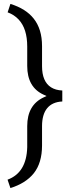

<svg xmlns="http://www.w3.org/2000/svg" viewBox="-20 -791 378 981"><path d="M18.6 127Q115.7 91.3 119.1 -39.1V-146.5Q119.1 -254.4 203.1 -293.5L217.8 -300.3L203.1 -307.1Q119.1 -345.2 119.1 -454.1V-553.2Q119.1 -598.6 108.2 -633.3Q97.2 -668 74.7 -691.9Q52.2 -715.8 19 -728L33.2 -771Q112.3 -746.6 152.3 -695.8Q173.3 -669.4 184.1 -634.3Q194.8 -599.1 194.8 -555.2V-452.6Q194.8 -413.6 206.3 -386.5Q217.8 -359.4 241 -344.7Q264.2 -330.1 298.3 -328.6V-272.5Q247.1 -270 220.9 -238Q194.8 -206.1 194.8 -146.5V-47.9Q194.8 41.5 152.3 94.7Q111.3 145.5 33.2 169.9Z"/></svg>

Font: Vazir Light
Style: Light
Weight: 300
Designer: Saber Rastikerdar
Foundry: Saber Rastikerdar
Version: Version 30.0.0